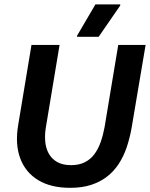

<svg xmlns="http://www.w3.org/2000/svg" viewBox="-20 -858 694 889"><path d="M305 11.7Q215.8 11.7 157.1 -23.8Q98.3 -59.2 73.8 -124.6Q49.2 -190 64.2 -279.2L125.8 -650H255.8L191.7 -264.2Q186.7 -231.7 189.6 -201.2Q192.5 -170.8 206.2 -146.2Q220 -121.7 245.4 -107.5Q270.8 -93.3 309.2 -93.3Q345.8 -93.3 372.5 -106.7Q399.2 -120 417.1 -144.2Q435 -168.3 446.2 -200.4Q457.5 -232.5 464.2 -269.2L527.5 -650H654.2L589.2 -265Q580.8 -218.3 566.7 -176.2Q552.5 -134.2 530 -99.6Q507.5 -65 475.8 -40.4Q444.2 -15.8 402.1 -2.1Q360 11.7 305 11.7ZM336.7 -687.5V-692.5L421.7 -837.5H536.7V-832.5L436.7 -687.5Z"/></svg>

Font: Familjen Grotesk SemiBold
Style: Italic
Weight: 600
Italic angle: -9.46201°
Designer: Anders Wikstroem, Jonas Baeckman, Matilda Gysing, Kristian Moeller
Foundry: Familjen STHLM AB
Version: Version 2.002